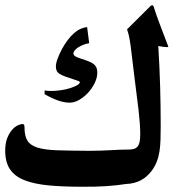

<svg xmlns="http://www.w3.org/2000/svg" viewBox="-20 -732 741 738"><path d="M623.5 -562Q624.5 -559.6 625.5 -557.1Q626.5 -554.7 627 -552.7Q626.5 -550.8 620.6 -550.8Q611.3 -550.8 588.4 -555.2Q593.3 -475.6 595.5 -400.9Q597.7 -326.2 597.7 -248Q597.7 -218.8 596.9 -194.3Q596.2 -169.9 592.8 -148.7Q589.4 -127.4 582 -109.1Q574.7 -90.8 562 -74.2Q525.9 -26.9 465.3 -24.9Q445.8 -22 426.8 -19.8Q407.7 -17.6 387.5 -16.4Q367.2 -15.1 344.7 -14.6Q322.3 -14.2 295.4 -14.2Q221.2 -14.2 165.8 -19.5Q110.4 -24.9 73.5 -39.6Q36.6 -54.2 18.3 -81.5Q0 -108.9 0 -152.3Q0 -181.6 7.8 -201.2Q15.6 -220.7 26.4 -232.9Q37.1 -245.1 48.6 -250.2Q60.1 -255.4 66.9 -255.4Q74.2 -255.4 74.2 -242.7Q74.2 -209 85.7 -190.9Q97.2 -172.9 125.2 -164.3Q153.3 -155.8 201.7 -154.3Q250 -152.8 324.2 -152.3Q348.1 -152.3 368.4 -153.1Q388.7 -153.8 406.5 -154.8Q424.3 -155.8 440.7 -156.5Q457 -157.2 474.1 -157.2Q486.8 -157.2 495.4 -159.9Q503.9 -162.6 509.3 -169.4Q514.6 -176.3 516.8 -187.5Q519 -198.7 519 -215.8Q519 -252.9 512.9 -306.2Q506.8 -359.4 497.1 -432.6Q488.3 -505.4 482.7 -551Q477.1 -596.7 468.3 -619.1L558.6 -709Q562.5 -711.9 564.5 -711.9Q568.8 -711.9 570.8 -706.1Q578.1 -682.1 591.3 -646.7Q604.5 -611.3 623.5 -562ZM151.4 -370.1V-384.3Q157.7 -383.3 164.1 -382.8Q170.4 -382.3 176.3 -382.3Q194.8 -382.3 214.4 -385.3Q233.9 -388.2 250 -393.3Q266.1 -398.4 276.6 -404.5Q287.1 -410.6 287.1 -416.5Q287.1 -419.9 262.2 -427.2Q243.2 -433.6 230 -438.2Q216.8 -442.9 209 -448Q201.2 -453.1 198 -460Q194.8 -466.8 194.8 -476.1Q194.8 -488.8 201.4 -506.6Q208 -524.4 217.8 -542.7Q227.5 -561 240 -577.6Q252.4 -594.2 264.6 -604.5Q277.3 -615.7 290.3 -621.3Q303.2 -627 314.9 -627.9L322.8 -565.9Q312 -564.5 301.5 -560.3Q291 -556.2 282 -550.8Q272.9 -545.4 267.6 -538.8Q262.2 -532.2 262.2 -526.4Q262.2 -515.6 284.7 -508.8Q306.2 -502 319.8 -496.6Q333.5 -491.2 340.8 -485.1Q348.1 -479 351.1 -471.2Q354 -463.4 354 -452.6Q354 -433.6 344.2 -413.3Q334.5 -393.1 319.1 -376.2Q303.7 -359.4 284.9 -348.4Q266.1 -337.4 247.6 -337.4Q207.5 -337.4 151.4 -370.1Z"/></svg>

Font: XB Kayhan
Style: Bold
Weight: 700
Designer: Behnam
Foundry: Irmug
Version: Version 7.300 2009